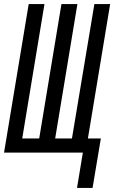

<svg xmlns="http://www.w3.org/2000/svg" viewBox="-28 -755 565 950"><path d="M353 175 382 0H-8L114 -735H192L82 -70H166L276 -735H355L245 -70H328L439 -735H517L407 -70H471L430 175Z"/></svg>

Font: Iosevka SS04
Style: Italic
Weight: 400
Italic angle: -9°
Monospace: yes
Designer: Belleve Invis
Foundry: Belleve Invis
Version: Version 19.0.0; ttfautohint (v1.8.4)